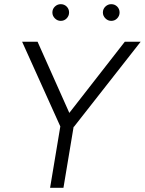

<svg xmlns="http://www.w3.org/2000/svg" viewBox="-20 -900 694 920"><path d="M288 -328 578 -700H654L334 -292ZM276 -336H340L284 0H220ZM86 -700H160L326 -328L270 -292ZM231 -840Q231 -857 243 -868.5Q255 -880 271 -880Q288 -880 299.5 -868.5Q311 -857 311 -840Q311 -824 299.5 -812Q288 -800 271 -800Q255 -800 243 -812Q231 -824 231 -840ZM473 -840Q473 -857 485 -868.5Q497 -880 513 -880Q530 -880 541.5 -868.5Q553 -857 553 -840Q553 -824 541.5 -812Q530 -800 513 -800Q497 -800 485 -812Q473 -824 473 -840Z"/></svg>

Font: Oak Sans Light Italic
Style: Regular
Weight: 400
Italic angle: -9.5°
Foundry: Erik Kennedy, Walven
Version: Version 1.000;Glyphs 3.1.2 (3151)